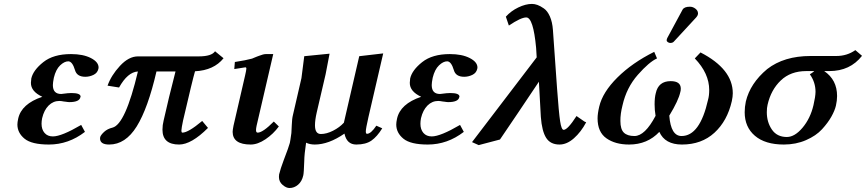

<svg xmlns="http://www.w3.org/2000/svg" viewBox="-20 -718 4375 970"><path d="M192.9 -121.1Q189.9 -106 189.9 -92.8Q189.9 -64 205.1 -46.4Q220.2 -28.8 247.1 -28.8Q291 -28.8 390.1 -86.9L409.2 -51.8Q326.2 12.2 227.1 12.2Q140.1 12.2 104 -17.3Q67.9 -46.9 67.9 -88.9Q67.9 -100.1 71.8 -118.2Q87.9 -193.4 193.8 -229Q135.7 -255.9 136.2 -299.8Q136.2 -305.7 138.2 -321.8Q147.9 -363.8 199 -404.3Q250 -444.8 338.9 -444.8Q399.9 -444.8 439 -424.8Q478 -404.8 478 -377Q478 -373 477.1 -370.1Q472.2 -349.1 452.1 -339.6Q432.1 -330.1 411.1 -330.1Q368.2 -330.1 358.9 -363.8Q345.7 -407.7 325.2 -408.2Q305.2 -408.2 283.7 -387.7Q262.2 -367.2 252 -325.2Q247.1 -300.3 247.1 -288.1Q247.1 -243.2 289.1 -243.2Q292 -244.1 296.9 -244.1Q324.7 -248 340.8 -248Q386.7 -248 387.2 -230Q387.2 -228 386.2 -227.1Q381.3 -202.1 330.1 -202.1Q327.1 -202.1 322.5 -202.6Q317.9 -203.1 312 -204.1Q306.2 -205.1 303.2 -205.1Q288.1 -208 279.8 -208Q249 -208 225.8 -185.1Q202.6 -162.1 192.9 -121.1Z M983.4 -433.1Q1049.3 -433.1 1066.4 -459L1109.4 -423.8Q1060.5 -362.8 965.3 -357.9Q953.1 -316.9 904.8 -108.9Q897 -71.8 896.5 -59.1Q896.5 -47.9 901.4 -47.9Q931.2 -47.9 1001.5 -106.9L1030.8 -71.8Q946.8 12.2 884.8 12.2Q800.8 12.2 800.8 -63Q800.8 -85.9 806.6 -108.9Q831.5 -220.7 866.7 -356.9H770.5Q727.5 -170.9 670.7 -79.3Q613.8 12.2 531.7 12.2Q485.8 12.2 485.4 -18.1Q485.4 -20 485.8 -22Q486.3 -23.9 486.3 -25.9Q490.2 -37.1 506.3 -52Q522.5 -66.9 548.3 -73.2Q613.3 -89.4 676.8 -356.9Q625 -354 581.5 -275.9L523.4 -285.2Q541.5 -336.9 585.9 -385Q630.4 -433.1 676.8 -433.1Z M1360.4 -444.8 1276.4 -83Q1273.4 -68.8 1273.4 -61Q1273.4 -47.9 1281.7 -47.9Q1307.6 -47.9 1363.3 -104L1388.7 -79.1Q1360.8 -41 1321.3 -14.4Q1281.7 12.2 1246.6 12.2Q1155.8 12.2 1155.3 -51.8Q1155.3 -60.5 1159.7 -83L1218.3 -336.9Q1224.1 -361.8 1224.6 -371.1Q1224.6 -377.9 1219.7 -377.9Q1217.8 -377.9 1163.6 -369.1L1166.5 -404.8Q1223.6 -413.6 1253.4 -421.9Q1258.3 -423.8 1264.4 -426.5Q1270.5 -429.2 1278.1 -432.1Q1285.6 -435.1 1288.6 -436Q1310.5 -444.8 1323.7 -444.8Z M1442.4 231.9Q1426.3 231.9 1407.7 216.1Q1389.2 200.2 1389.2 175.8Q1389.2 167 1390.1 163.1Q1397 134.3 1413.1 91.8Q1439.9 22 1444.3 3.9Q1446.3 -3.9 1452.1 -45.9Q1453.1 -54.7 1454.1 -86.4Q1455.1 -118.2 1460 -137.2L1502.9 -323.2L1517.1 -434.1L1645 -446.8Q1631.8 -375 1625 -342.8L1580.1 -149.9Q1571.3 -111.8 1571.3 -85Q1571.3 -41 1601.1 -41Q1629.9 -41 1662.6 -57.6Q1695.3 -74.2 1717.3 -98.1L1794.9 -434.1L1916 -448.2L1841.3 -126Q1828.1 -67.9 1828.1 -54.2Q1828.1 -42 1834 -42Q1854 -42 1881.3 -83L1911.1 -69.8Q1885.3 -27.8 1856.7 -7.8Q1828.1 12.2 1780 12.2Q1731.9 12.2 1720.2 -43Q1640.1 12.2 1570.3 12.2Q1545.4 12.2 1526.4 2.9Q1517.6 61 1517.1 96.2Q1515.1 157.2 1512.2 168Q1505.4 198.7 1485.8 215.3Q1466.3 231.9 1442.4 231.9Z M2106.9 -121.1Q2104 -106 2104 -92.8Q2104 -64 2119.1 -46.4Q2134.3 -28.8 2161.1 -28.8Q2205.1 -28.8 2304.2 -86.9L2323.2 -51.8Q2240.2 12.2 2141.1 12.2Q2054.2 12.2 2018.1 -17.3Q1981.9 -46.9 1981.9 -88.9Q1981.9 -100.1 1985.8 -118.2Q2002 -193.4 2107.9 -229Q2049.8 -255.9 2050.3 -299.8Q2050.3 -305.7 2052.2 -321.8Q2062 -363.8 2113 -404.3Q2164.1 -444.8 2252.9 -444.8Q2314 -444.8 2353 -424.8Q2392.1 -404.8 2392.1 -377Q2392.1 -373 2391.1 -370.1Q2386.2 -349.1 2366.2 -339.6Q2346.2 -330.1 2325.2 -330.1Q2282.2 -330.1 2272.9 -363.8Q2259.8 -407.7 2239.3 -408.2Q2219.2 -408.2 2197.8 -387.7Q2176.3 -367.2 2166 -325.2Q2161.1 -300.3 2161.1 -288.1Q2161.1 -243.2 2203.1 -243.2Q2206.1 -244.1 2210.9 -244.1Q2238.8 -248 2254.9 -248Q2300.8 -248 2301.3 -230Q2301.3 -228 2300.3 -227.1Q2295.4 -202.1 2244.1 -202.1Q2241.2 -202.1 2236.6 -202.6Q2231.9 -203.1 2226.1 -204.1Q2220.2 -205.1 2217.3 -205.1Q2202.1 -208 2193.8 -208Q2163.1 -208 2139.9 -185.1Q2116.7 -162.1 2106.9 -121.1Z M2932.6 -104 2941.4 -100.1Q2915.5 -51.3 2879.6 -19.5Q2843.8 12.2 2806.6 12.2Q2760.7 12.2 2739.3 -21.5Q2717.8 -55.2 2712.4 -127L2702.6 -305.2Q2593.8 -142.1 2505.9 -13.2L2398.4 15.1L2364.7 0L2691.4 -428.2L2688.5 -476.1Q2674.3 -629.9 2638.7 -629.9Q2611.8 -629.9 2550.8 -588.9L2535.6 -633.8Q2561.5 -662.6 2598.6 -680.4Q2635.7 -698.2 2667.5 -698.2Q2680.7 -698.2 2695.1 -693.1Q2709.5 -688 2727.5 -675.5Q2745.6 -663.1 2758.1 -635Q2770.5 -606.9 2773.4 -566.9L2794.4 -270Q2803.2 -148.9 2809.8 -105.5Q2816.4 -62 2827.6 -62Q2847.7 -62 2892.6 -131.8Z M3465.3 -684.1Q3480.5 -684.1 3493.4 -674.1Q3506.3 -664.1 3506.3 -650.9V-647Q3504.4 -637.2 3497.1 -629.9L3384.3 -507.8Q3378.4 -501 3366.2 -501Q3360.4 -501 3354.2 -504.9Q3348.1 -508.8 3348.1 -514.2Q3348.1 -520 3351.1 -525.9L3428.2 -668.9Q3436.5 -684.1 3465.3 -684.1ZM3677.2 -207Q3654.3 -106.9 3589.4 -47.4Q3524.4 12.2 3425.3 12.2Q3339.4 12.2 3311 -51.8Q3251 12.2 3158.2 12.2Q3088.4 12.2 3043.7 -19.3Q2999 -50.8 2999 -120.1Q2999 -144 3007.3 -179.2Q3024.4 -252.4 3099.4 -326.7Q3174.3 -400.9 3285.2 -456.1L3299.3 -422.9Q3259.3 -404.8 3202.1 -339.8Q3145 -274.9 3125 -186Q3113.8 -142.1 3114.3 -106.9Q3114.3 -64.9 3131.8 -47.9Q3149.4 -30.8 3185.1 -30.8Q3238.3 -30.8 3292 -132.8Q3287.1 -161.6 3287.1 -190.9Q3287.1 -225.1 3293 -247.1Q3306.2 -308.1 3368.2 -308.1Q3418.9 -308.1 3419.4 -271Q3419.4 -258.8 3417 -252.9Q3408.2 -210.9 3361.3 -133.8Q3369.1 -30.8 3423.3 -30.8Q3516.1 -30.8 3557.1 -213.9Q3563 -234.9 3563 -263.2Q3563 -347.2 3490.2 -422.9L3519 -453.1Q3682.1 -369.1 3682.1 -247.1Q3682.1 -230 3677.2 -207Z M3955.1 -25.9Q3995.1 -25.9 4034.7 -73Q4074.2 -120.1 4089.8 -187Q4099.6 -229 4100.1 -253.9Q4100.1 -302.7 4071.3 -342.8Q4076.2 -345.7 4081.1 -348.9Q4085.9 -352.1 4089.6 -355Q4093.3 -357.9 4093.3 -358.9H4053.2Q3974.1 -358.9 3924.6 -311.5Q3875 -264.2 3857.9 -189Q3854 -173.8 3854 -150.9Q3854 -101.1 3879.6 -63.5Q3905.3 -25.9 3955.1 -25.9ZM3856 -369.1Q3940.9 -435.1 4075.2 -435.1H4205.1Q4259.3 -435.1 4301.3 -464.8L4335 -436Q4274.9 -358.9 4169.9 -358.9H4144Q4209 -314.9 4209 -232.9Q4209 -210 4203.1 -184.1Q4197.3 -159.2 4180.2 -128.7Q4163.1 -98.1 4133.1 -65.2Q4103 -32.2 4052 -10Q4001 12.2 3939.9 12.2Q3845.7 12.2 3793.9 -32Q3742.2 -76.2 3742.2 -150.9Q3742.2 -177.7 3748 -205.1Q3770 -297.4 3856 -369.1Z"/></svg>

Font: Linux Libertine
Style: Semibold Italic
Weight: 600
Italic angle: -11.5°
Designer: Philipp H. Poll
Foundry: Philipp H. Poll
Version: Version 5.1.2 ; ttfautohint (v0.9)